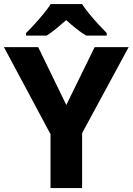

<svg xmlns="http://www.w3.org/2000/svg" viewBox="-20 -953 672 973"><path d="M316 -421 459.6 -714H632L396.1 -278.3V0H236V-273L0 -714H173.5ZM395.7 -932.5Q410.4 -909.9 432.9 -882.4Q455.4 -854.9 479.3 -829Q503.1 -803.2 520.7 -785.6V-772.5H417Q391 -787.9 366.3 -807.7Q341.7 -827.5 315.4 -851.1Q289 -827.5 265.7 -808.5Q242.5 -789.5 216.5 -772.5H112V-785.6Q131 -804.2 154.5 -829.9Q178 -855.5 200.3 -882.7Q222.7 -909.9 237 -932.5Z"/></svg>

Font: Noto Sans Oriya
Style: Regular
Weight: 400
Designer: Amélie Bonet and Sol Matas
Foundry: Google LLC
Version: Version 2.006